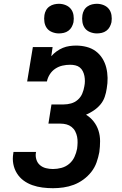

<svg xmlns="http://www.w3.org/2000/svg" viewBox="-20 -983 640 1011"><path d="M259 8Q231 8 203.5 4.5Q176 1 150.5 -8Q125 -17 104 -32.5Q83 -48 69 -70.5Q55 -93 50 -120Q45 -147 50 -175Q50 -177 50.5 -179Q51 -181 51 -183H170Q170 -182 169.5 -181Q169 -180 169 -179Q166 -161 171.5 -143Q177 -125 190.5 -113.5Q204 -102 222 -97.5Q240 -93 259 -93Q281 -93 303.5 -99Q326 -105 344 -120Q362 -135 372 -156.5Q382 -178 386 -200Q388 -215 388.5 -231.5Q389 -248 386 -263Q383 -278 376 -291.5Q369 -305 357 -314.5Q345 -324 330 -328Q315 -332 299 -332H235L251 -433H315Q335 -433 354.5 -438.5Q374 -444 389.5 -457.5Q405 -471 413 -490Q421 -509 424 -528Q427 -542 427 -556Q427 -570 424.5 -583Q422 -596 416 -608Q410 -620 400 -628Q390 -636 376.5 -639Q363 -642 349 -642Q329 -642 309 -637.5Q289 -633 271.5 -621.5Q254 -610 242.5 -592Q231 -574 227 -554H123L153 -735H257L250 -687Q262 -701 278 -712.5Q294 -724 311 -731Q328 -738 346 -740.5Q364 -743 381 -743Q409 -743 436 -736Q463 -729 484 -713.5Q505 -698 519 -675.5Q533 -653 539.5 -627Q546 -601 546.5 -573Q547 -545 542 -517Q539 -495 531.5 -473Q524 -451 509 -433Q494 -415 474 -401.5Q454 -388 433 -379Q456 -365 473 -343.5Q490 -322 498.5 -295.5Q507 -269 507 -240Q507 -211 503 -182Q498 -155 488.5 -128Q479 -101 461 -78Q443 -55 419 -37.5Q395 -20 368.5 -10Q342 0 314 4Q286 8 259 8ZM490 -807Q472 -807 454.5 -814Q437 -821 427 -834.5Q417 -848 414 -866.5Q411 -885 414 -904Q416 -917 422.5 -929Q429 -941 440.5 -949Q452 -957 465 -960Q478 -963 490 -963Q509 -963 526 -956Q543 -949 553.5 -935.5Q564 -922 567 -903.5Q570 -885 567 -866Q564 -853 557.5 -841Q551 -829 540 -821Q529 -813 516 -810Q503 -807 490 -807ZM290 -807Q272 -807 254.5 -814Q237 -821 227 -834.5Q217 -848 214 -866.5Q211 -885 214 -904Q216 -917 222.5 -929Q229 -941 240.5 -949Q252 -957 265 -960Q278 -963 290 -963Q309 -963 326 -956Q343 -949 353.5 -935.5Q364 -922 367 -903.5Q370 -885 367 -866Q364 -853 357.5 -841Q351 -829 340 -821Q329 -813 316 -810Q303 -807 290 -807Z"/></svg>

Font: Iosevka Curly Slab ExObl
Style: Bold
Weight: 700
Width: 7
Italic angle: -9°
Monospace: yes
Designer: Belleve Invis
Foundry: Belleve Invis
Version: Version 11.0.0; ttfautohint (v1.8.3)